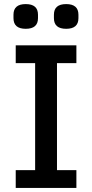

<svg xmlns="http://www.w3.org/2000/svg" viewBox="-20 -920 451 940"><path d="M46 -831V-848Q46 -900 106 -900Q166 -900 166 -848V-831Q166 -779 106 -779Q46 -779 46 -831ZM244 -831V-848Q244 -900 304 -900Q364 -900 364 -848V-831Q364 -779 304 -779Q244 -779 244 -831ZM57 0V-87H152V-611H57V-698H354V-611H259V-87H354V0Z"/></svg>

Font: Anuphan Medium
Style: Regular
Weight: 500
Designer: Mike Abbink, Paul van der Laan, Pieter van Rosmalen, Mint Tantisuwanna
Foundry: Bold Monday; Cadson Demak
Version: Version 3.002;hotconv 1.0.109;makeotfexe 2.5.65596